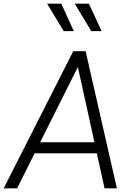

<svg xmlns="http://www.w3.org/2000/svg" viewBox="-41 -1023 709 1043"><path d="M-21 0H52L147 -190H485L527 0H594L424 -745H357ZM177 -250 382 -659 472 -250ZM215 -1003 305 -854H360L292 -1003ZM365 -1003 455 -854H511L442 -1003Z"/></svg>

Font: Mluvka Light
Style: Italic
Weight: 300
Italic angle: -8°
Designer: Modified by Jiří Krblich, Original typeface by Gumpita Rahayu
Foundry: Gumpita Rahayu & Jiří Krblich
Version: Version 2.000;Glyphs 3.1.1 (3134)